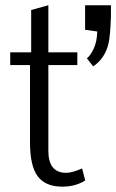

<svg xmlns="http://www.w3.org/2000/svg" viewBox="-20 -697 439 725"><path d="M18.6 0ZM290 -61 301.8 -15.6Q265.1 7.8 215.8 7.8Q151.4 7.8 122.3 -31.5Q93.3 -70.8 93.3 -158.7V-451.2H18.6V-499.5H97.7V-659.2L162.6 -677.2V-499.5H272V-451.2H162.6V-127.4Q162.6 -44.4 230 -44.4Q252.4 -44.4 290 -61ZM301.3 -677.2H398.9V-635.7Q396.5 -561 389.6 -532.2Q376.5 -476.6 332 -446.3L308.1 -476.6Q321.3 -486.8 333.7 -512.9Q346.2 -539.1 347.2 -578.1L301.3 -584.5Z"/></svg>

Font: Pontano Sans
Style: Regular
Weight: 400
Foundry: vernon adams
Version: 1.0